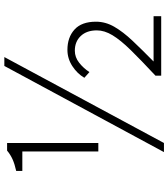

<svg xmlns="http://www.w3.org/2000/svg" viewBox="36 -818 794 907"><g transform="rotate(-90 433.5 -364.0)"><path d="M172 -297V-656H80V-685Q112 -692 134.5 -702Q157 -712 176 -728H212V-297ZM169 13 576 -741H618L212 13ZM530 0V-27Q604 -96 651 -144Q698 -192 721 -230Q744 -268 744 -304Q744 -352 717.5 -380Q691 -408 648 -408Q617 -408 591 -387.5Q565 -367 547 -339L520 -363Q540 -397 575.5 -420Q611 -443 652 -443Q711 -443 748 -409.5Q785 -376 785 -308Q785 -263 761 -221.5Q737 -180 695 -135.5Q653 -91 597 -36H811V0Z"/></g></svg>

Font: Noto Sans SC ExtraLight
Style: Regular
Weight: 250
Designer: Ryoko NISHIZUKA 西塚涼子 (kana, bopomofo & ideographs); Paul D. Hunt (Latin, Greek & Cyrillic); Sandoll Communications 산돌커뮤니
Foundry: Adobe
Version: Version 2.004-H2;hotconv 1.0.118;makeotfexe 2.5.65603